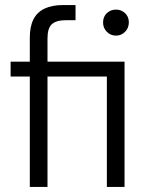

<svg xmlns="http://www.w3.org/2000/svg" viewBox="-20 -740 594 760"><path d="M98 0V-437H22V-496H98V-591Q98 -635 112.5 -663.5Q127 -692 156.5 -706Q186 -720 230 -720H279V-660H241Q202 -660 185 -644Q168 -628 168 -588V-496H473V0H403V-437H168V0ZM439 -599Q418 -599 403 -614Q388 -629 388 -651Q388 -674 403 -688Q418 -702 439 -702Q460 -702 475 -688Q490 -674 490 -652Q490 -629 475 -614Q460 -599 439 -599Z"/></svg>

Font: DM Sans 24pt Light
Style: Regular
Weight: 300
Designer: Colophon Foundry, Jonny Pinhorn
Foundry: Colophon Foundry
Version: Version 4.004;gftools[0.9.30]